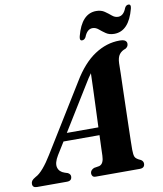

<svg xmlns="http://www.w3.org/2000/svg" viewBox="-140 -971 891 1048"><g transform="rotate(-10 305.0 -447.0)"><path d="M122.5 -151Q98.5 -111.5 105.5 -86Q112.5 -60.5 141.5 -51L158.5 -45.5Q173 -37.5 173 -25Q173 0 145.5 0H-20.5Q-45 0 -45 -21.5Q-45 -31 -39.8 -38.5Q-34.5 -46 -18 -55.5Q2 -65 26 -93Q50 -121 74.5 -161.5L301 -528.5Q356.5 -621.5 422.8 -665.2Q489 -709 561.5 -709Q584 -709 593 -702Q602 -695 601.5 -684Q601.5 -669 586.5 -659.5Q564 -652.5 551.5 -636Q539 -619.5 538 -587Q538 -568 537 -529.8Q536 -491.5 534.5 -442.8Q533 -394 531.8 -342.2Q530.5 -290.5 529.2 -243Q528 -195.5 527.2 -160.2Q526.5 -125 526.5 -110Q526.5 -82.5 532 -70Q537.5 -57.5 564 -46.5Q577 -38 577 -24.5Q576.5 0 549 0H305.5Q293 0 288 -6.2Q283 -12.5 283 -21.5Q283 -39 304 -48.5L334 -53.5Q347.5 -58 353.8 -71.8Q360 -85.5 360.5 -106Q361 -122.5 362 -152.2Q363 -182 364.5 -219.5H165ZM338.5 -501.5 191 -262.5H366Q368 -313.5 370.2 -368.2Q372.5 -423 374.2 -473.2Q376 -523.5 377 -560.5Q369.5 -550.5 360 -536.2Q350.5 -522 338.5 -501.5ZM540.5 -750Q513 -750 494.5 -762.8Q476 -775.5 460.8 -788.5Q445.5 -801.5 428 -801.5Q398 -801.5 382 -759.5Q374 -745.5 361.5 -745.5Q345.5 -745.5 352 -770Q383 -890 464 -890Q491.5 -890 510.2 -877Q529 -864 544.2 -851Q559.5 -838 577.5 -838Q607.5 -838 623 -879.5Q630.5 -894 643.5 -894Q659.5 -894 653 -869.5Q621.5 -750 540.5 -750Z"/></g></svg>

Font: Fraunces 144pt Soft
Style: Bold Italic
Weight: 700
Italic angle: -16°
Version: Version 1.000;[b76b70a41]